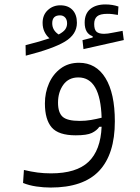

<svg xmlns="http://www.w3.org/2000/svg" viewBox="-20 -615 626 858"><path d="M206.5 223.1Q174.8 223.1 142.1 218.3Q109.4 213.4 83 202.6L86.9 144.5Q119.6 152.3 147.9 156Q176.3 159.7 208 159.7Q321.3 159.7 375.5 108.2Q429.7 56.6 434.1 -48.8L423.8 -48.3Q412.6 -31.7 390.6 -21Q368.7 -10.3 318.4 -10.3Q241.7 -10.3 211.2 -45.4Q180.7 -80.6 180.7 -152.8Q180.7 -201.2 199 -242.7Q217.3 -284.2 251.5 -309.3Q285.6 -334.5 333 -334.5Q409.2 -334.5 451.2 -266.4Q493.2 -198.2 493.2 -72.8Q493.2 74.2 422.9 148.7Q352.5 223.1 206.5 223.1ZM434.1 -88.9Q428.7 -269 330.1 -269Q286.6 -269 262.9 -236.1Q239.3 -203.1 239.3 -156.2Q239.3 -111.8 259.8 -93.3Q280.3 -74.7 336.4 -74.7Q362.8 -74.7 386.7 -78.9Q410.6 -83 434.1 -88.9ZM95.2 -366.2 94.2 -413.1Q162.1 -430.2 201.2 -443.8Q187.5 -455.1 179 -472.7Q170.4 -490.2 170.4 -512.7Q170.4 -548.3 193.6 -569.8Q216.8 -591.3 249.5 -591.3Q284.2 -591.3 304 -570.6Q323.7 -549.8 323.7 -513.2Q323.7 -461.4 270.3 -429.2Q216.8 -397 95.2 -366.2ZM353 -395.5 348.6 -435.5 394 -447.3V-453.1Q358.4 -465.3 358.4 -513.7Q358.4 -553.7 383.3 -574.5Q408.2 -595.2 451.2 -595.2Q482.4 -595.2 509.3 -585.9L506.8 -548.3Q495.1 -550.3 483.6 -551.8Q472.2 -553.2 460 -553.2Q426.8 -553.2 413.8 -541.7Q400.9 -530.3 400.9 -507.8Q400.9 -482.9 411.1 -473.4Q421.4 -463.9 445.3 -463.9Q460.4 -463.9 483.4 -468.8Q506.3 -473.1 527.8 -477.1L533.2 -436ZM242.2 -460.9Q264.2 -472.7 272 -484.4Q279.8 -496.1 279.8 -510.3Q279.8 -527.3 271 -536.9Q262.2 -546.4 248 -546.4Q213.4 -546.4 213.4 -511.2Q213.4 -479.5 242.2 -460.9Z"/></svg>

Font: CaskaydiaCove NFP Light
Style: Regular
Weight: 300
Designer: Aaron Bell
Foundry: Saja Typeworks
Version: Version 2111.001; VTT 6.35;Nerd Fonts 3.1.1